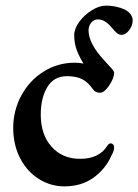

<svg xmlns="http://www.w3.org/2000/svg" viewBox="-20 -649 492 683"><path d="M27 -194Q27 -255 55.5 -308.5Q84 -362 134.5 -394Q185 -426 247 -426Q259 -426 277 -423Q262 -447 253 -471Q244 -495 244 -524Q244 -547 262 -571.5Q280 -596 306.5 -612.5Q333 -629 357 -629Q383 -629 408.5 -621Q434 -613 444 -599Q452 -588 452 -577Q452 -558 439.5 -541.5Q427 -525 412 -525Q404 -525 396.5 -531Q389 -537 379 -549Q354 -580 329 -580Q314 -580 304.5 -568.5Q295 -557 295 -541Q295 -494 351 -434Q356 -428 371 -412Q386 -396 386 -391Q386 -371 368.5 -345Q351 -319 336 -319Q319 -319 311 -331Q293 -357 272 -367.5Q251 -378 218 -378Q172 -378 148.5 -339.5Q125 -301 125 -241Q125 -170 163.5 -127Q202 -84 265 -84Q333 -84 362 -131Q367 -139 374 -139Q379 -139 382.5 -135Q386 -131 386 -124Q386 -112 376 -95Q355 -47 312 -16.5Q269 14 209 14Q160 14 118 -12.5Q76 -39 51.5 -86.5Q27 -134 27 -194Z"/></svg>

Font: EB Garamond SemiBold
Style: Regular
Weight: 600
Designer: Georg Duffner and Octavio Pardo
Foundry: Georg Duffner
Version: Version 1.000